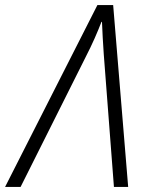

<svg xmlns="http://www.w3.org/2000/svg" viewBox="-78 -735 583 755"><path d="M-58 0 305 -715H367L426 0H370L330 -522Q328 -552 326 -586Q324 -620 323 -649H321Q309 -618 294 -584Q279 -550 259 -511L3 0Z"/></svg>

Font: Noto Sans SemiCondensed Light
Style: Italic
Weight: 300
Width: 4
Italic angle: -12°
Designer: Monotype Design Team
Foundry: Monotype Imaging Inc.
Version: Version 2.013; ttfautohint (v1.8.4.7-5d5b)